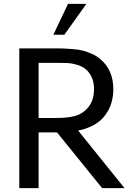

<svg xmlns="http://www.w3.org/2000/svg" viewBox="-20 -976 669 996"><path d="M428.2 -956.1 314 -795.9H256.8L333 -956.1ZM567.9 -513.2Q567.9 -501 566.9 -489.3Q565.9 -477.5 561.8 -458Q557.6 -438.5 550.5 -421.4Q543.5 -404.3 529.8 -384.3Q516.1 -364.3 497.6 -348.6Q479 -333 450 -319.3Q420.9 -305.7 385.3 -298.8L626 0H509.8L275.9 -289.1H225.1H180.2V0H80.1V-725.1H249Q286.1 -725.1 305.4 -724.6Q324.7 -724.1 357.4 -721.4Q390.1 -718.8 411.1 -713.1Q432.1 -707.5 456.5 -696.8Q481 -686 500 -669.9Q567.9 -612.8 567.9 -513.2ZM180.2 -363.8H251Q282.2 -363.8 299.3 -364.5Q316.4 -365.2 341.8 -368.7Q367.2 -372.1 386.5 -380.4Q405.8 -388.7 421.9 -402.8Q467.8 -442.9 467.8 -513.2Q467.8 -578.1 426.8 -615.2Q408.2 -631.8 380.1 -639.9Q352.1 -647.9 332.5 -648.9Q313 -649.9 274.9 -649.9H180.2Z"/></svg>

Font: Aurulent Sans
Style: Regular
Weight: 400
Version: Version 2007.05.04